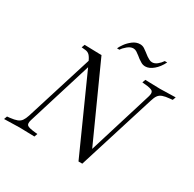

<svg xmlns="http://www.w3.org/2000/svg" viewBox="-215 -1109 1327 1315"><g transform="rotate(30 449.0 -452.0)"><path d="M564 0 287 -617Q270 -655 256.5 -669Q243 -683 223 -685L192 -688L201 -713L318 -710H336L615 -93L593 -92L757 -624Q768 -658 755.5 -670Q743 -682 691 -686L672 -688L681 -713L798 -710L921 -713L912 -688L891 -686Q856 -683 835.5 -675.5Q815 -668 804 -652.5Q793 -637 784 -607L594 0ZM-23 3 -14 -22 7 -24Q42 -28 62 -35.5Q82 -43 93.5 -59Q105 -75 114 -103L283 -643L301 -601L140 -81Q131 -50 143.5 -39.5Q156 -29 207 -24L226 -22L217 3L100 0ZM634 -792Q615 -792 600 -801Q585 -810 575 -817L555 -833Q541 -844 529 -851.5Q517 -859 503 -859Q481 -859 458 -840Q435 -821 424 -803H405Q411 -818 428.5 -842.5Q446 -867 472.5 -887Q499 -907 529 -907Q548 -907 563.5 -897Q579 -887 586 -881L615 -859Q621 -855 634 -847.5Q647 -840 660 -840Q680 -840 699 -855Q718 -870 732 -891H751Q729 -846 696.5 -819Q664 -792 634 -792Z"/></g></svg>

Font: Baskervville
Style: Italic
Weight: 400
Italic angle: -18°
Designer: ANRT
Foundry: ANRT
Version: Version 1.100